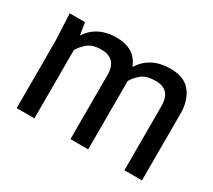

<svg xmlns="http://www.w3.org/2000/svg" viewBox="-108 -739 1040 937"><g transform="rotate(30 412.5 -271.0)"><path d="M768 0H669V-362Q669 -454 585 -454Q531 -454 504.5 -431.5Q478 -409 465 -385V0H365V-362Q365 -454 277 -454Q228 -454 202 -431.5Q176 -409 162 -385V0H62V-380L55 -530H141L152 -461Q205 -542 314 -542Q418 -542 451 -456Q504 -542 617 -542Q696 -542 732 -495.5Q768 -449 768 -377Z"/></g></svg>

Font: Tanohe Sans Medium
Style: Regular
Weight: 500
Designer: Village Type and Design LLC
Foundry: Cooper Hewitt Smithsonian Design Museum
Version: Version 1.00;September 29, 2021;FontCreator 13.0.0.2655 64-b